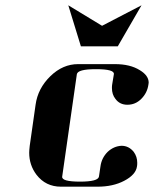

<svg xmlns="http://www.w3.org/2000/svg" viewBox="-20 -702 593 722"><path d="M89.8 -127.9Q89.8 -136.2 91.8 -153.8L113.8 -308.1Q122.1 -369.6 169.9 -416Q216.3 -460.9 273.9 -460.9H412.1Q469.7 -460.9 505.9 -438Q539.1 -418 539.1 -391.1Q539.1 -390.1 538.6 -387.5Q538.1 -384.8 538.1 -383.8Q533.7 -352.5 511.2 -330.1Q489.3 -308.1 459 -308.1Q430.2 -308.1 414.1 -330.1Q400.9 -346.7 400.9 -371.1Q400.9 -379.9 401.9 -384.8L408.2 -422.9Q411.1 -441.9 340.8 -441.9Q272 -441.9 269 -422.9L213.9 -38.1Q210.9 -19 280.8 -19Q349.1 -19 352.1 -38.1L357.9 -77.1Q362.3 -108.4 384.8 -130.9Q407.7 -152.3 437 -153.8Q464.4 -153.8 482.9 -130.9Q496.1 -112.8 496.1 -89.8Q496.1 -80.1 495.1 -76.2Q490.7 -44.9 446.8 -22Q404.8 0 347.2 0H209Q151.9 0 117.2 -44.9Q89.8 -81.1 89.8 -127.9ZM236.8 -682.1 363.8 -605 512.2 -682.1 422.9 -527.8H284.2Z"/></svg>

Font: Hjet
Style: Italic
Weight: 400
Designer: T. Christopher White
Version: Version 1.2